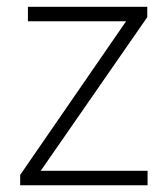

<svg xmlns="http://www.w3.org/2000/svg" viewBox="-20 -551 501 571"><path d="M40 0V-30.8L355 -487.8H63V-530.8H418V-500L101.1 -43H418.9V0Z"/></svg>

Font: Open Sans Light
Style: Regular
Weight: 300
Foundry: Ascender Corporation
Version: Version 1.10